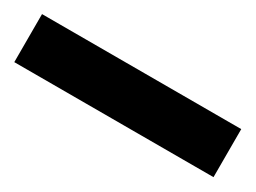

<svg xmlns="http://www.w3.org/2000/svg" viewBox="-24 -131 494 370"><g transform="rotate(30 222.5 53.5)"><path d="M443.8 0V106.9H0.5V0Z"/></g></svg>

Font: Vazirmatn RD
Style: Bold
Weight: 700
Designer: Saber Rastikerdar
Foundry: Saber Rastikerdar
Version: Version 32.102